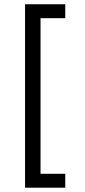

<svg xmlns="http://www.w3.org/2000/svg" viewBox="-20 -750 400 902"><path d="M97.7 -730V131.8H286.6V66.4H170.4V-664.6H286.6V-730Z"/></svg>

Font: Faust Sans
Style: Regular
Weight: 400
Designer: Andreas Faust
Version: Version 1.003;Glyphs 3.1.2 (3151)